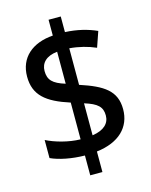

<svg xmlns="http://www.w3.org/2000/svg" viewBox="-121 -837 767 974"><g transform="rotate(-15 262.0 -350.5)"><path d="M230 -46V58H294V-50C413 -64 478 -129 478 -223C478 -320 416 -360 294 -400V-592C343 -588 390 -576 431 -558L459 -639C412 -660 358 -674 294 -677V-759H230V-676C121 -668 50 -608 50 -508C50 -411 108 -363 230 -324V-131C168 -132 98 -152 53 -175V-80C96 -60 161 -47 230 -46ZM230 -591V-423C165 -443 143 -466 143 -513C143 -555 172 -585 230 -591ZM294 -135V-303C362 -282 385 -260 385 -215C385 -174 356 -144 294 -135Z"/></g></svg>

Font: Noto Sans Khmer SemiCondensed Medium
Style: Regular
Weight: 500
Width: 4
Designer: Danh Hong and the Monotype Design Team
Foundry: Monotype Imaging Inc.
Version: Version 2.004